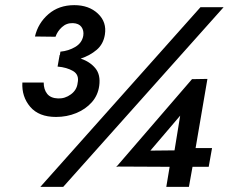

<svg xmlns="http://www.w3.org/2000/svg" viewBox="-20 -727 890 747"><path d="M198 -272Q131 -272 97.5 -311.5Q64 -351 67 -406H150Q150 -379 163.5 -362Q177 -345 206 -344Q233 -343 256 -360Q279 -377 282 -404Q289 -436 264.5 -450.5Q240 -465 204 -468L212 -513H213L215 -526Q247 -529 273 -544.5Q299 -560 304 -588Q307 -608 297 -622Q287 -636 264 -637Q239 -638 221 -621.5Q203 -605 196 -584L116 -585Q128 -637 168.5 -672Q209 -707 269 -707Q326 -707 361 -674Q396 -641 388 -592Q382 -555 356 -533Q330 -511 294 -499Q330 -487 351 -461.5Q372 -436 366 -393Q361 -356 337 -329Q313 -302 276.5 -287Q240 -272 198 -272ZM760 -699H850L226 0H137ZM792 -78H729L715 0H627L640 -78L439 -79L432 -77L727 -419L787 -420L741 -151H805ZM681 -277 565 -141 659 -142Z"/></svg>

Font: Von Semi
Style: Italic
Weight: 600
Version: Version 4.000; ttfautohint (v1.8.4.7-5d5b)